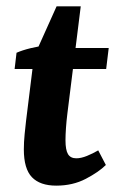

<svg xmlns="http://www.w3.org/2000/svg" viewBox="-20 -574 379 604"><path d="M157 10Q106 10 80.5 -16.5Q55 -43 55 -104Q55 -127 57.5 -152Q60 -177 62 -194L87 -396L158 -554H234L192 -217Q189 -193 187.5 -171Q186 -149 186 -133Q186 -102 194 -89Q202 -76 220 -76Q235 -76 253.5 -83.5Q272 -91 289 -101L313 -55Q291 -33 250 -11.5Q209 10 157 10ZM26 -357 32 -408Q50 -416 76.5 -422.5Q103 -429 131 -432L175 -423H322L314 -357Z"/></svg>

Font: Rasa
Style: Italic
Weight: 400
Italic angle: -7.10001°
Designer: Anna Giedrys (Yrsa+Rasa design), David Brezina (Yrsa art-direction, Rasa art-direction, design)
Foundry: Rosetta Type Foundry
Version: Version 2.004